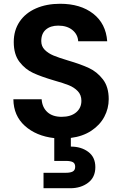

<svg xmlns="http://www.w3.org/2000/svg" viewBox="-20 -728 649 1019"><path d="M557 -202Q557 -152 533.5 -108Q510 -64 464.5 -34Q419 -4 356 4V50Q411 50 448.5 78Q486 106 486 159Q486 213 447.5 242Q409 271 353 271H211V189H330Q354 189 366.5 182Q379 175 379 157Q379 139 366.5 132.5Q354 126 330 126H268V5Q172 -6 112 -60Q52 -114 51 -201H201Q204 -158 231.5 -133Q259 -108 307 -108Q356 -108 384 -131.5Q412 -155 412 -193Q412 -224 393 -244Q374 -264 345.5 -275.5Q317 -287 267 -301Q199 -321 156.5 -340.5Q114 -360 83.5 -399.5Q53 -439 53 -505Q53 -567 84 -613Q115 -659 171 -683.5Q227 -708 299 -708Q407 -708 474.5 -655.5Q542 -603 549 -509H395Q393 -545 364.5 -568.5Q336 -592 289 -592Q248 -592 223.5 -571Q199 -550 199 -510Q199 -482 217.5 -463.5Q236 -445 263.5 -433.5Q291 -422 341 -407Q409 -387 452 -367Q495 -347 526 -307Q557 -267 557 -202Z"/></svg>

Font: MSTAGE SemiBold
Style: Regular
Weight: 600
Designer: Ninad Kale (Devanagari), Jonny Pinhorn (Latin)
Foundry: Indian Type Foundry
Version: 4.004